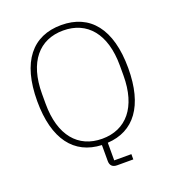

<svg xmlns="http://www.w3.org/2000/svg" viewBox="-152 -827 990 1094"><g transform="rotate(-20 343.0 -280.0)"><path d="M468 118H364V11C525 2 619 -120 619 -349C619 -588 517 -710 343 -710C169 -710 67 -588 67 -349C67 -117 163 5 328 12V109C328 135 342 150 370 150H468ZM343 -21C198 -21 107 -126 107 -319V-379C107 -572 198 -677 343 -677C488 -677 579 -572 579 -379V-319C579 -126 488 -21 343 -21Z"/></g></svg>

Font: IBM Plex Thai ExtraLight
Style: Regular
Weight: 200
Designer: Mike Abbink, Paul van der Laan, Pieter van Rosmalen, Ben Mitchell, Mark Frömberg
Foundry: Bold Monday
Version: Version 1.0